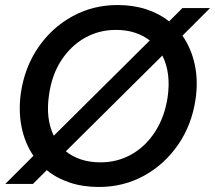

<svg xmlns="http://www.w3.org/2000/svg" viewBox="-20 -732 856 764"><path d="M1 0 113 -112Q79 -162 66 -226Q53 -290 63 -362Q78 -464 132 -543Q186 -622 268 -667Q350 -712 448 -712Q510 -712 562 -695Q614 -678 653 -647L706 -700H816L706 -590Q741 -540 755 -475Q769 -410 758 -336Q743 -235 689 -156.5Q635 -78 553.5 -33Q472 12 373 12Q310 12 257.5 -5.5Q205 -23 166 -55L111 0ZM175 -354Q161 -260 194 -192L576 -571Q550 -591 516.5 -602Q483 -613 441 -613Q374 -613 318 -581.5Q262 -550 224 -492Q186 -434 175 -354ZM380 -86Q447 -86 503 -117.5Q559 -149 597 -207.5Q635 -266 647 -345Q661 -442 626 -511L242 -130Q268 -109 302.5 -97.5Q337 -86 380 -86Z"/></svg>

Font: Host Grotesk Medium
Style: Italic
Weight: 500
Italic angle: -8°
Designer: Doğukan Karapınar based on Poppins by Indian Type Foundry, Jonny Pinhorn
Foundry: Element Type
Version: Version 1.001; ttfautohint (v1.8.4.7-5d5b)